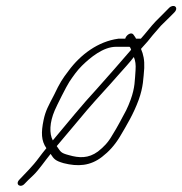

<svg xmlns="http://www.w3.org/2000/svg" viewBox="-20 -578 607 640"><path d="M417 -412C380.3 -369.5 343 -326.5 304 -283C254.1 -229.4 203.4 -166.2 156 -110C143.9 -132.6 145 -169.6 162.4 -210C170.3 -228.4 201.3 -290.1 211 -305C223.9 -324.2 236.9 -343 253.2 -359C280.6 -385.9 323.9 -422 366.6 -422H411.6C414.9 -420 415.9 -414.8 417 -412ZM397.4 -449H374.4C306.8 -439.8 248.5 -396.2 208.5 -342C187.3 -314.2 179.7 -302.4 160.4 -262C141.7 -225.9 131.9 -209.6 125.3 -178C116.7 -136.6 117.1 -109.2 134.6 -84C126.3 -74 118.2 -63.7 110.3 -53C87.7 -22.2 64.9 -1 44.4 21C29.2 36.9 48.7 50.1 62.6 34C72.6 23.3 76.1 20.3 92.2 5C109.3 -11.6 130.1 -42.3 148.7 -65C159.6 -47.7 164.6 -42 192.4 -34C239.4 -22.2 280.7 -24.6 320 -55C343.1 -73 361.3 -92.5 379.4 -122C402.8 -161.5 425.3 -198.8 442.2 -245C458 -288.5 457.8 -317.2 460.8 -351C462 -377.5 457.9 -396.9 450 -415C451 -415.7 452.7 -417.7 455.2 -421C467.2 -433.7 478.2 -446.7 488.4 -460L516.1 -492C525.5 -501.3 535.3 -511 545.6 -521L561.5 -537C576.6 -553 559.8 -566.6 543.9 -552L528.1 -536C517.5 -525.3 507.6 -515.3 498.2 -506C482.6 -489.8 465.7 -466.9 449.4 -449H433.4C431.3 -454.4 428 -457.5 425.2 -462C417.9 -473.4 400.4 -461.4 397.4 -449ZM169.1 -91C200.7 -127.5 237.9 -173.4 270.5 -211.5C303.5 -250.1 342 -290.5 374.4 -328C393.6 -349.8 410.8 -367.8 426.2 -388C431.4 -374.6 433.2 -363.1 431.8 -343C429.1 -310.7 430.5 -287 415.4 -245.5C410.6 -232.5 405.7 -220.7 400.4 -210C386.3 -183.8 371 -153.8 354.6 -128C340.2 -102.5 325.4 -87.9 306.6 -73C274.6 -49.5 243.9 -51 209.2 -61C181.6 -68.2 182.6 -72 169.1 -91Z"/></svg>

Font: Take Off
Style: Drunk
Weight: 400
Foundry: Cannot Into Space Fonts
Version: Version 0.89